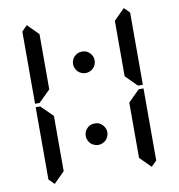

<svg xmlns="http://www.w3.org/2000/svg" viewBox="-96 -1042 1008 1084"><g transform="rotate(-10 408.0 -500.0)"><path d="M130 -515 126 -510H99V-924L130 -955L192 -893V-576ZM130 -45 99 -76V-490H126L130 -485L192 -424V-107ZM354 -717Q358 -728 367 -736Q376 -745 387 -750Q396 -754 411 -754Q426 -754 435 -750Q446 -745 455 -736Q463 -728 468 -717Q473 -705 473 -693Q473 -681 468 -669Q463 -657 455 -649Q447 -641 435 -636Q423 -631 411 -631Q399 -631 387 -636Q375 -641 367 -649Q359 -657 354 -669Q349 -681 349 -693Q349 -705 354 -717ZM354 -305Q358 -316 367 -324Q376 -334 387 -338Q396 -342 411 -342Q426 -342 435 -338Q446 -334 455 -324Q463 -316 468 -305Q473 -293 473 -281Q473 -269 468 -257Q463 -245 455 -237Q447 -229 435 -224Q423 -219 411 -219Q399 -219 387 -224Q375 -229 367 -237Q359 -245 354 -257Q349 -269 349 -281Q349 -293 354 -305ZM686 -955 717 -924V-510H690L685 -514L624 -575V-893ZM685 -485 690 -489H717V-76L686 -45L624 -107V-424Z"/></g></svg>

Font: seg115
Style: Regular
Weight: 400
Designer: Keshikan(Twitter:@keshinomi_88pro)
Version: seg115 Version 0.46